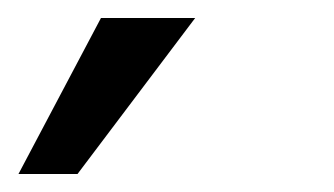

<svg xmlns="http://www.w3.org/2000/svg" viewBox="-74 -78 371 213"><path d="M-53.5 115H12L142.5 -58H38Z"/></svg>

Font: Anybody SemiExpanded
Style: Italic
Weight: 400
Width: 6
Italic angle: -10°
Version: Version 1.113;gftools[0.9.25]